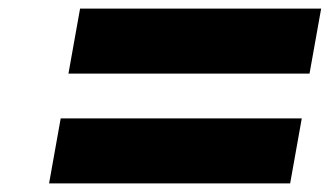

<svg xmlns="http://www.w3.org/2000/svg" viewBox="-20 -573 766 446"><path d="M726 -553 699 -402H139L166 -553ZM681 -298 654 -147H94L121 -298Z"/></svg>

Font: Fz Poppins
Style: Bold Italic
Weight: 700
Italic angle: -10°
Designer: Ninad Kale (Devanagari), Jonny Pinhorn (Latin)
Foundry: Indian Type Foundry
Version: Vit hóa bi Vntype.Com & FontZin.Com